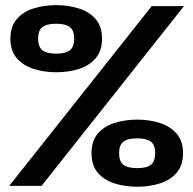

<svg xmlns="http://www.w3.org/2000/svg" viewBox="-20 -724 750 748"><path d="M199 -442.5Q151.5 -442.5 111 -455.5Q70.5 -468.5 45.5 -497.2Q20.5 -526 20.5 -573.5Q20.5 -621 45.5 -649.8Q70.5 -678.5 111 -691.2Q151.5 -704 199 -704Q246 -704 286.8 -691.2Q327.5 -678.5 352.5 -649.8Q377.5 -621 377.5 -573.5Q377.5 -526 352.5 -497Q327.5 -468 286.8 -455.2Q246 -442.5 199 -442.5ZM696.5 -700 142 0H16L571 -700ZM199 -515Q235.5 -515 252.2 -528.2Q269 -541.5 269 -573.5Q269 -605.5 252 -618.5Q235 -631.5 199 -631.5Q162 -631.5 145.2 -618.5Q128.5 -605.5 128.5 -573.5Q128.5 -541.5 145.2 -528.2Q162 -515 199 -515ZM514.5 3.5Q467.5 3.5 426.8 -9.2Q386 -22 361.2 -50.8Q336.5 -79.5 336.5 -127.5Q336.5 -175 361.2 -203.8Q386 -232.5 426.8 -245.2Q467.5 -258 514.5 -258Q562 -258 602.5 -245Q643 -232 668 -203.5Q693 -175 693 -127.5Q693 -79.5 668 -50.8Q643 -22 602.5 -9.2Q562 3.5 514.5 3.5ZM514.5 -69Q551.5 -69 568 -82.2Q584.5 -95.5 584.5 -127.5Q584.5 -159.5 567.8 -172.2Q551 -185 514.5 -185Q477.5 -185 460.8 -172Q444 -159 444 -127.5Q444 -95 461 -82Q478 -69 514.5 -69Z"/></svg>

Font: League Mono
Style: Bold
Weight: 700
Width: 6
Designer: Tyler Finck
Foundry: The League of Moveable Type / Tyler Finck
Version: Version 2.300;RELEASE